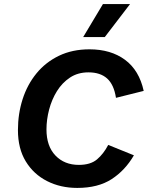

<svg xmlns="http://www.w3.org/2000/svg" viewBox="-20 -912 725 942"><path d="M359 10Q277 10 211 -23.5Q145 -57 106.5 -120Q68 -183 68 -274Q68 -354 91 -425.5Q114 -497 159 -552Q204 -607 269.5 -638.5Q335 -670 419 -670Q524 -670 593.5 -618.5Q663 -567 685 -466L549 -432Q539 -497 505.5 -527Q472 -557 414 -557Q362 -557 323.5 -531.5Q285 -506 259.5 -465Q234 -424 221 -374.5Q208 -325 208 -277Q208 -195 252 -149Q296 -103 367 -103Q424 -103 456 -130Q488 -157 511 -201L637 -150Q594 -76 527.5 -33Q461 10 359 10ZM485 -892H618L494 -730H388Z"/></svg>

Font: Work Sans SemiBold
Style: Italic
Weight: 600
Italic angle: -13°
Designer: Wei Huang
Foundry: Wei Huang
Version: Version 2.012; ttfautohint (v1.8.3)